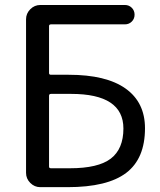

<svg xmlns="http://www.w3.org/2000/svg" viewBox="-20 -775 644 774"><path d="M177.7 -480.5Q177.7 -473.6 185.5 -473.6H256.8Q408.2 -473.6 486.3 -418Q564.5 -362.3 564.5 -257.8Q564.5 -135.7 488.8 -78.1Q413.1 -20.5 252 -20.5H142.6Q119.1 -20.5 102.1 -37.6Q85 -54.7 85 -78.1V-697.3Q85 -720.7 102.1 -737.8Q119.1 -754.9 142.6 -754.9H483.4Q500 -754.9 511.2 -743.7Q522.5 -732.4 522.5 -715.8Q522.5 -699.2 511.2 -688Q500 -676.8 483.4 -676.8H185.5Q177.7 -676.8 177.7 -669.9ZM185.5 -396.5Q177.7 -396.5 177.7 -388.7V-103.5Q177.7 -96.7 185.5 -96.7H261.7Q376 -96.7 426.8 -135.7Q477.5 -174.8 477.5 -256.8Q477.5 -396.5 266.6 -396.5Q265.6 -396.5 263.7 -396.5Z"/></svg>

Font: Gen Jyuu Gothic P Regular
Style: Regular
Weight: 400
Designer: [Source Han Sans]
Ryoko NISHIZUKA  (kana & ideographs); Paul D. Hunt (Latin, Greek & Cyrillic); Wenlong ZHANG  (bopomofo
Version: Version 1.002.20150607